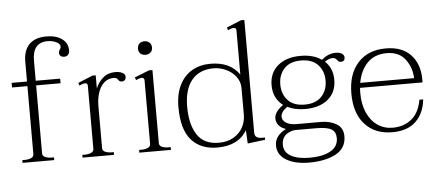

<svg xmlns="http://www.w3.org/2000/svg" viewBox="-55 -848 2551 1119"><g transform="rotate(-5 1220.5 -289.0)"><path d="M374 -629Q374 -612 365 -603.5Q356 -595 344 -595Q314 -595 314 -622Q314 -629 320.5 -639Q327 -649 327 -654Q327 -673 303.5 -683.5Q280 -694 254 -694Q165 -694 165 -588V-470H308V-443H165V-45Q165 -30 180.5 -23Q196 -16 218 -16H232V0H47V-16H60Q83 -16 98.5 -23Q114 -30 114 -45V-443H24V-470H114V-586Q114 -652 148.5 -687Q183 -722 249 -722Q305 -722 339.5 -697.5Q374 -673 374 -629Z M689 -448Q689 -436 682.5 -429Q676 -422 665 -422Q656 -422 652 -425Q648 -428 644 -434Q640 -440 635 -443.5Q630 -447 620 -447Q573 -447 545 -405.5Q517 -364 516 -292V-45Q516 -30 531.5 -23Q547 -16 569 -16H582V0H398V-16H412Q434 -16 449.5 -23Q465 -30 465 -45V-415Q465 -430 450 -430Q438 -430 416 -420L411 -436L497 -471H516V-394Q530 -430 559 -455Q588 -480 631 -480Q656 -480 672.5 -471.5Q689 -463 689 -448Z M775 -604Q775 -623 786 -633.5Q797 -644 816 -644Q834 -644 845.5 -633Q857 -622 857 -604Q857 -586 845.5 -575.5Q834 -565 816 -565Q797 -565 786 -575.5Q775 -586 775 -604ZM730 -16H744Q766 -16 781.5 -23Q797 -30 797 -45V-418Q797 -426 792.5 -429.5Q788 -433 782 -433Q770 -433 748 -423L742 -439L828 -473H848V-45Q848 -30 863.5 -23Q879 -16 901 -16H915V0H730Z M980 -245Q980 -321 1007 -374Q1034 -427 1080.5 -453.5Q1127 -480 1187 -480Q1303 -480 1356 -402V-661Q1356 -676 1341 -676Q1329 -676 1307 -666L1302 -682L1387 -717H1407V-57Q1407 -40 1418 -32Q1429 -24 1448 -24H1467V-11L1364 2L1360 -76Q1309 10 1186 10Q1089 10 1034.5 -51.5Q980 -113 980 -245ZM1356 -166V-324Q1356 -360 1334 -389.5Q1312 -419 1276.5 -435.5Q1241 -452 1204 -452Q1121 -452 1076 -398Q1031 -344 1031 -242Q1031 -139 1070.5 -78Q1110 -17 1198 -17Q1247 -17 1283 -38Q1319 -59 1337.5 -93Q1356 -127 1356 -166Z M1970 -449Q1970 -425 1946 -425Q1938 -425 1934 -428Q1930 -431 1926 -437Q1920 -444 1914.5 -447.5Q1909 -451 1897 -451Q1880 -451 1854 -434Q1899 -392 1899 -324Q1899 -252 1849.5 -210.5Q1800 -169 1715 -169Q1656 -169 1612 -191Q1574 -164 1574 -137Q1574 -115 1596 -100.5Q1618 -86 1657 -86H1800Q1854 -86 1891.5 -63Q1929 -40 1929 9Q1929 78 1868.5 111Q1808 144 1711 144Q1629 144 1578 113.5Q1527 83 1527 28Q1527 -29 1593 -63Q1565 -72 1551 -90Q1537 -108 1537 -129Q1537 -168 1589 -204Q1532 -247 1532 -324Q1532 -396 1581.5 -438Q1631 -480 1715 -480Q1790 -480 1838 -446Q1875 -480 1921 -480Q1945 -480 1957.5 -471Q1970 -462 1970 -449ZM1848 -324Q1848 -380 1814 -416.5Q1780 -453 1715 -453Q1650 -453 1616.5 -416.5Q1583 -380 1583 -324Q1583 -268 1616.5 -231.5Q1650 -195 1715 -195Q1780 -195 1814 -231.5Q1848 -268 1848 -324ZM1641 -52Q1567 -38 1567 27Q1567 71 1607.5 93.5Q1648 116 1716 116Q1794 116 1839 90.5Q1884 65 1884 16Q1884 -21 1858 -36.5Q1832 -52 1768 -52Z M2044 -264Q2043 -254 2043 -234Q2043 -168 2065 -118.5Q2087 -69 2126 -42.5Q2165 -16 2214 -16Q2280 -16 2325 -53Q2370 -90 2383 -165H2405Q2397 -85 2348 -37.5Q2299 10 2210 10Q2109 10 2050 -54.5Q1991 -119 1991 -235Q1991 -350 2050.5 -415Q2110 -480 2213 -480Q2309 -480 2359.5 -425.5Q2410 -371 2410 -283V-264ZM2048 -293H2363Q2361 -356 2324.5 -404Q2288 -452 2216 -452Q2146 -452 2103.5 -409Q2061 -366 2048 -293Z"/></g></svg>

Font: Taviraj ExtraLight
Style: Regular
Weight: 275
Designer: Katatrad Team
Foundry: CadsonDemak
Version: Version 1.001